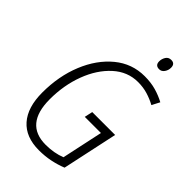

<svg xmlns="http://www.w3.org/2000/svg" viewBox="-265 -999 1109 1109"><g transform="rotate(45 289.0 -445.0)"><path d="M481 -867Q481 -900 450 -900Q428 -900 417 -882.5Q406 -865 406 -845Q406 -812 438 -812Q457 -812 469 -829Q481 -846 481 -867ZM454 -24 527 -364H340L329 -314H461L407 -62Q351 -40 283 -40Q114 -40 114 -243Q114 -358 151 -456Q188 -554 254 -614Q320 -674 405 -674Q447 -674 483.5 -663Q520 -652 553 -634L578 -682Q543 -701 501.5 -713Q460 -725 408 -725Q305 -725 225.5 -659.5Q146 -594 101 -484Q56 -374 56 -240Q56 -119 113 -54.5Q170 10 278 10Q326 10 370 1Q414 -8 454 -24Z"/></g></svg>

Font: Noto Sans UI SemiCondensed Light
Style: Italic
Weight: 300
Width: 4
Designer: Monotype Design Team
Foundry: Monotype Imaging Inc.
Version: 1.001